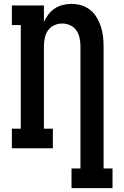

<svg xmlns="http://www.w3.org/2000/svg" viewBox="-20 -763 640 988"><path d="M348 205V104H394V-525Q394 -546 389.5 -567.5Q385 -589 373 -606.5Q361 -624 341 -633Q321 -642 300 -642Q279 -642 259 -633Q239 -624 227 -606.5Q215 -589 210.5 -567.5Q206 -546 206 -525V-101H252V0H41V-101H87V-634H41V-735H206V-650Q215 -670 229 -688.5Q243 -707 262 -719.5Q281 -732 303.5 -737.5Q326 -743 348 -743Q374 -743 399 -735.5Q424 -728 444 -712Q464 -696 477.5 -673.5Q491 -651 499 -626.5Q507 -602 510 -576.5Q513 -551 513 -525V104H559V205Z"/></svg>

Font: Iosevka Curly Slab Extended
Style: Bold
Weight: 700
Width: 7
Monospace: yes
Designer: Belleve Invis
Foundry: Belleve Invis
Version: Version 11.1.0; ttfautohint (v1.8.3)